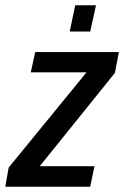

<svg xmlns="http://www.w3.org/2000/svg" viewBox="-46 -710 472 730"><path d="M391 -433 105 -78H313L297 0H-26L-13 -73L283 -435H71L88 -512H406ZM240 -690H319L297 -590H219Z"/></svg>

Font: Decalotype Medium Italic
Style: Regular
Weight: 500
Italic angle: -12°
Designer: Alfredo Marco Pradil
Foundry: Alfredo Marco Pradil
Version: Version 1.0